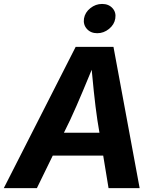

<svg xmlns="http://www.w3.org/2000/svg" viewBox="-43 -969 806 989"><path d="M-23.4 0 346.7 -727.5H541.5L676.3 0H516.1L458.5 -351.1Q448.7 -417.5 440.2 -498.5Q431.6 -579.6 422.9 -674.8H456.5Q418 -581.5 384 -500.5Q350.1 -419.4 318.4 -351.1L147 0ZM160.6 -167.5 179.7 -285.2H566.9L547.9 -167.5ZM458 -797.9Q424.3 -797.9 404.5 -820.1Q384.8 -842.3 389.6 -873.5Q395 -905.3 422.4 -927Q449.7 -948.7 482.9 -948.7Q516.6 -948.7 536.4 -927Q556.2 -905.3 550.8 -873.5Q545.9 -842.3 518.6 -820.1Q491.2 -797.9 458 -797.9Z"/></svg>

Font: Inter 16pt
Style: Bold Italic
Weight: 700
Italic angle: -9.3988°
Version: Version 4.001;git-66647c0bb